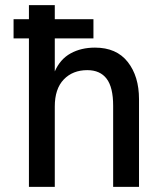

<svg xmlns="http://www.w3.org/2000/svg" viewBox="-20 -730 640 750"><path d="M93 0V-710H194V-451Q215 -499 256 -521.5Q297 -544 351 -544Q435 -544 479 -488Q523 -432 523 -343V0H422V-317Q422 -389 396.5 -422.5Q371 -456 321 -456Q264 -456 229 -419.5Q194 -383 194 -314V0ZM33 -580V-655H345V-580Z"/></svg>

Font: Geist Mono Medium
Style: Regular
Weight: 500
Monospace: yes
Designer: Basement.studio, Andrés Briganti, Mateo Zaragoza
Foundry: Basement.studio, Vercel, Andrés Briganti, Guido Ferreyra, Mateo Zaragoza
Version: Version 1.500; ttfautohint (v1.8.4.7-5d5b)